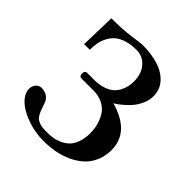

<svg xmlns="http://www.w3.org/2000/svg" viewBox="-183 -794 938 938"><g transform="rotate(45 286.5 -325.0)"><path d="M242.2 -29.8Q265.1 -29.8 285.2 -33.2Q305.2 -36.6 325.9 -46.6Q346.7 -56.6 361.6 -72.3Q376.5 -87.9 385.7 -114.5Q395 -141.1 395 -175.8Q395 -193.8 392.3 -212.2Q389.6 -230.5 380.6 -253.4Q371.6 -276.4 357.4 -293.7Q343.3 -311 317.6 -323Q292 -335 258.8 -335H175.8Q160.2 -335 160.2 -354Q160.2 -374 175.8 -374H223.1Q257.3 -374 283.7 -382.6Q310.1 -391.1 325.4 -404.3Q340.8 -417.5 350.6 -435.8Q360.4 -454.1 363.8 -470.9Q367.2 -487.8 367.2 -505.9Q367.2 -559.6 338.6 -591.8Q310.1 -624 266.1 -624Q227.5 -624 198.2 -614.3Q168.9 -604.5 151.6 -589.1Q134.3 -573.7 123.3 -551.8Q112.3 -529.8 108.6 -508.5Q105 -487.3 105 -462.9H65.9L70.8 -646Q147 -646 203.9 -654.1Q260.7 -662.1 270 -662.1Q331.5 -662.1 379.2 -647.5Q426.8 -632.8 456.3 -600.6Q485.8 -568.4 485.8 -522Q485.8 -491.7 470.7 -461.4Q455.6 -431.2 434.6 -410.4Q413.6 -389.6 396.5 -376.5Q379.4 -363.3 371.1 -359.9Q526.9 -315.4 526.9 -191.9Q526.9 -150.4 512.2 -116.2Q497.6 -82 472.4 -58.6Q447.3 -35.2 412.8 -18.8Q378.4 -2.4 339.8 4.9Q301.3 12.2 258.8 12.2Q203.1 12.2 153.3 -4.9Q103.5 -22 76.2 -43Q29.8 -79.1 29.8 -118.2Q29.8 -137.7 41.3 -151.4Q52.7 -165 69.8 -165Q92.3 -165 109.6 -154.1Q127 -143.1 133.8 -120.1Q141.1 -98.6 145 -88.1Q148.9 -77.6 155.5 -65.2Q162.1 -52.7 168.5 -47.6Q174.8 -42.5 185.5 -37.6Q196.3 -32.7 209.5 -31.2Q222.7 -29.8 242.2 -29.8Z"/></g></svg>

Font: Linux Libertine G
Style: Semibold
Weight: 600
Designer: Philipp H. Poll
Foundry: Philipp H. Poll
Version: Version 5.1.1